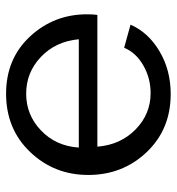

<svg xmlns="http://www.w3.org/2000/svg" viewBox="5 -576 581 631"><g transform="rotate(-90 295.5 -260.5)"><path d="M302 10Q186 10 111 -69Q36 -148 36 -261Q36 -373 111.5 -452Q187 -531 303 -531Q418 -531 491 -452.5Q564 -374 564 -265Q564 -243 562 -231H129Q135 -155 185.5 -105.5Q236 -56 305 -56Q354 -56 396 -80Q438 -104 454 -143L530 -122Q504 -63 442 -26.5Q380 10 302 10ZM126 -292H482Q475 -368 424 -416.5Q373 -465 303 -465Q233 -465 182 -416Q131 -367 126 -292Z"/></g></svg>

Font: Raleway-v4020 Medium
Style: Regular
Weight: 500
Designer: Matt McInerney, Pablo Impallari, Rodrigo Fuenzalida
Foundry: Matt McInerney, Pablo Impallari, Rodrigo Fuenzalida
Version: Version 4.020;PS 004.020;hotconv 1.0.88;makeotf.lib2.5.64775